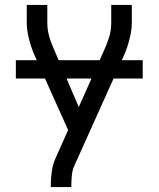

<svg xmlns="http://www.w3.org/2000/svg" viewBox="-20 -540 640 775"><path d="M185 215V208Q185 180 189 152Q193 124 204 99L255 -15L127 -300Q119 -317 112 -335Q105 -353 100 -371.5Q95 -390 91.5 -408.5Q88 -427 88 -447V-520H171V-447Q171 -431 173.5 -416Q176 -401 180.5 -386.5Q185 -372 191 -357.5Q197 -343 203 -329L298 -108L397 -330Q410 -358 419.5 -387Q429 -416 429 -447V-520H512V-447Q512 -427 508.5 -408.5Q505 -390 500 -371.5Q495 -353 488 -335Q481 -317 473 -300L280 129Q272 147 270 167.5Q268 188 268 208V215ZM44 -223V-297H556V-223Z"/></svg>

Font: Bmono
Style: Regular
Weight: 400
Monospace: yes
Designer: Belleve Invis
Foundry: Belleve Invis
Version: Version 11.2.2; ttfautohint (v1.8.2)